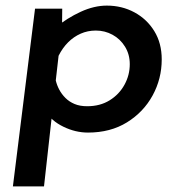

<svg xmlns="http://www.w3.org/2000/svg" viewBox="-20 -462 636 685"><path d="M294 11Q249 11 206 -10Q163 -31 144 -64L170 -93L137 203H26L105 -431H202L201 -333L177 -363Q220 -398 268 -420Q316 -442 361 -442Q415 -442 459.5 -418Q504 -394 530.5 -351Q557 -308 557 -250Q557 -181 524.5 -121.5Q492 -62 433 -25.5Q374 11 294 11ZM291 -83Q337 -83 371 -104Q405 -125 424 -159.5Q443 -194 443 -233Q443 -268 426 -295.5Q409 -323 381.5 -338Q354 -353 322 -353Q293 -353 268 -342Q243 -331 223 -311Q203 -291 189 -263L179 -175Q183 -158 191.5 -142Q200 -126 213.5 -112.5Q227 -99 246 -91Q265 -83 291 -83Z"/></svg>

Font: Josefin Sans Thin SemiBold
Style: Italic
Weight: 600
Italic angle: -7°
Version: Version 2.000